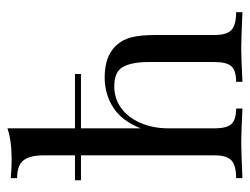

<svg xmlns="http://www.w3.org/2000/svg" viewBox="-98 -574 671 516"><g transform="rotate(-90 238.0 -315.5)"><path d="M463.7 -16.9V0Q389.5 -3.2 366.9 -3.2Q344.4 -3.2 276.6 0V-16.9Q306.5 -16.9 318.1 -29.4Q329.8 -41.9 329.8 -75V-251.6Q329.8 -296.8 316.9 -320.6Q304 -344.4 264.5 -344.4Q231.5 -344.4 206 -325.8Q180.6 -307.3 166.1 -273.8Q151.6 -240.3 151.6 -198.4V-75Q151.6 -41.9 163.3 -29.4Q175 -16.9 204.8 -16.9V0Q137.1 -3.2 114.5 -3.2Q91.9 -3.2 17.7 0V-16.9Q51.6 -16.9 65.3 -29.4Q79 -41.9 79 -75V-433.9H12.1V-450H79V-534.7Q79 -571.8 65.3 -588.7Q51.6 -605.6 17.7 -605.6V-622.6Q42.7 -620.2 67.7 -620.2Q118.5 -620.2 151.6 -631.5V-450H297.6V-433.9H151.6V-273.4Q171.8 -324.2 207.7 -347.2Q243.5 -370.2 288.7 -370.2Q345.2 -370.2 374.2 -339.5Q389.5 -323.4 396 -299.2Q402.4 -275 402.4 -233.9V-75Q402.4 -41.9 416.1 -29.4Q429.8 -16.9 463.7 -16.9Z"/></g></svg>

Font: Playfair Display
Style: Regular
Weight: 400
Designer: Claus Eggers Sørensen
Foundry: Claus Eggers Sørensen
Version: Version 1.005; ttfautohint (v1.2) -l 10 -r 42 -G 200 -x 21 -